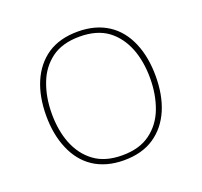

<svg xmlns="http://www.w3.org/2000/svg" viewBox="-116 -788 976 927"><g transform="rotate(-20 371.5 -324.5)"><path d="M371.6 -655.3C309.6 -655.3 257.3 -641.1 215.8 -613.3C132.3 -556.6 90.3 -453.6 90.3 -324.7C90.3 -260.3 101.1 -203.1 122.1 -153.8C164.1 -54.2 247.1 5.4 371.6 5.4C433.6 5.4 485.8 -8.8 527.3 -37.1C610.8 -93.3 652.8 -195.8 652.8 -324.7C652.8 -389.2 642.6 -446.3 621.6 -496.1C579.6 -595.7 496.1 -655.3 371.6 -655.3ZM371.6 -629.4C430.7 -629.4 479 -615.7 516.1 -588.4C590.3 -533.2 624 -436.5 624 -324.7C624 -268.6 615.2 -217.8 598.1 -171.9C580.6 -125.5 553.2 -88.9 516.1 -61.5C479 -33.7 430.7 -20 371.6 -20C312.5 -20 264.6 -33.7 227.5 -61.5C152.8 -116.2 119.1 -212.9 119.1 -324.7C119.1 -380.9 127.9 -431.6 145.5 -478C162.6 -523.9 189.9 -560.5 227.1 -588.4C264.2 -615.7 312.5 -629.4 371.6 -629.4Z"/></g></svg>

Font: Estedad Thin
Style: Regular
Weight: 100
Designer: Amin Abedi
Version: Version 7.3